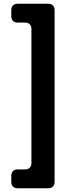

<svg xmlns="http://www.w3.org/2000/svg" viewBox="-20 -844 390 1020"><path d="M40 123V89Q40 74 49 65Q58 56 73 56H114Q129 56 138 47Q147 38 147 23V-691Q147 -706 138 -715Q129 -724 114 -724H73Q58 -724 49 -733Q40 -742 40 -757V-791Q40 -806 49 -815Q58 -824 73 -824H237Q252 -824 261 -815Q270 -806 270 -791V123Q270 138 261 147Q252 156 237 156H73Q58 156 49 147Q40 138 40 123Z"/></svg>

Font: Higure Gothic Black
Style: Regular
Weight: 900
Designer: Yoshimichi Ohira
Foundry: Positype
Version: Version 1.000